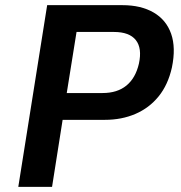

<svg xmlns="http://www.w3.org/2000/svg" viewBox="-20 -725 703 745"><path d="M51 0 163 -705H455Q527 -705 576 -676.5Q625 -648 644 -594Q663 -540 647 -463Q632 -396 595.5 -351Q559 -306 505.5 -283Q452 -260 387 -260H223L182 0ZM239 -364H378Q435 -364 470.5 -393Q506 -422 519 -478Q532 -538 507 -569.5Q482 -601 422 -601H277Z"/></svg>

Font: Nunito Sans 7pt SemiCondensed
Style: Bold Italic
Weight: 700
Width: 4
Italic angle: -9°
Designer: Vernon Adams
Foundry: Vernon Adams
Version: Version 3.101;gftools[0.9.27]